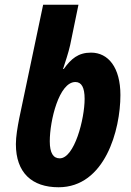

<svg xmlns="http://www.w3.org/2000/svg" viewBox="-20 -780 554 810"><path d="M227 10C423 10 488 -232 488 -379C488 -495 437 -558 364 -558C310 -558 280 -532 249 -489H246C255 -517 269 -558 276 -590L311 -760H162L61 -280C54 -244 47 -204 47 -172C47 -51 115 10 227 10ZM232 -112C205 -112 190 -134 190 -184C190 -271 229 -434 298 -434C324 -434 337 -411 337 -363C337 -278 294 -112 232 -112Z"/></svg>

Font: Noto Sans Display SemiCondensed Extra
Style: Italic
Weight: 800
Width: 4
Italic angle: -12°
Designer: Monotype Design Team
Foundry: Monotype Imaging Inc.
Version: Version 1.900